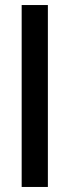

<svg xmlns="http://www.w3.org/2000/svg" viewBox="-20 -669 276 762"><path d="M66 -649H170V73H66Z"/></svg>

Font: Smooch Sans Thin ExtraBold
Style: Regular
Weight: 800
Version: Version 1.010